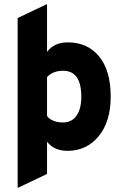

<svg xmlns="http://www.w3.org/2000/svg" viewBox="-20 -732 616 947"><path d="M313 12Q247 12 212 -33V126L67 195V-643L212 -712V-476Q246 -523 315 -523Q412 -523 469 -453.5Q526 -384 526 -255Q526 -132 466.5 -60Q407 12 313 12ZM291 -128Q334 -128 357.5 -161.5Q381 -195 381 -255Q381 -383 291 -383Q241 -383 212 -352V-161Q218 -148 239.5 -138Q261 -128 291 -128Z"/></svg>

Font: Overpass Heavy
Style: Regular
Weight: 900
Designer: Delve Withrington, Thomas Jockin
Foundry: Delve Fonts
Version: Version 3.000;DELV;Overpass